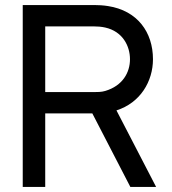

<svg xmlns="http://www.w3.org/2000/svg" viewBox="-20 -740 680 760"><path d="M441 -303C535.5 -333 585.5 -418 585.5 -505.5C585.5 -612.5 524 -698 407.5 -716C389 -719 368.5 -720 354.5 -720H70V0H159V-291H345.5L496 0H598ZM351.5 -635.5C364 -635.5 381.5 -634.5 396.5 -631C465.5 -615.5 494.5 -558 494.5 -505.5C494.5 -453 465.5 -400.5 396.5 -380C382 -375.5 364 -375.5 351.5 -375.5H159V-635.5Z"/></svg>

Font: Hauora Medium
Style: Regular
Weight: 500
Designer: Wayne Shih
Foundry: WCYS
Version: Version 1.001;hotconv 1.0.109;makeotfexe 2.5.65596